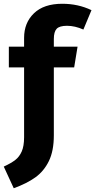

<svg xmlns="http://www.w3.org/2000/svg" viewBox="-40 -779 506 1020"><path d="M246 -572V-531H372L354 -421H246V-60Q246 23 219.5 77Q193 131 147.5 163.5Q102 196 33 221L-20 106Q19 88 41 71Q63 54 75.5 25.5Q88 -3 88 -50V-421H7V-531H88V-578Q88 -658 140.5 -708.5Q193 -759 291 -759Q375 -759 446 -725L403 -622Q358 -642 316 -642Q276 -642 261 -626Q246 -610 246 -572Z"/></svg>

Font: FiraGOUPP
Style: Bold
Weight: 700
Designer: bBox Type
Foundry: bBox Type GmbH
Version: Version 1.001